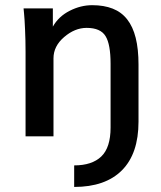

<svg xmlns="http://www.w3.org/2000/svg" viewBox="-20 -534 629 752"><path d="M270.5 198.2V113.8Q340.3 113.8 376.7 78.9Q413.1 43.9 413.1 -34.2V-284.2Q413.1 -360.4 393.6 -392.1Q374 -424.8 319.3 -424.8Q272.9 -424.8 231 -388.7Q189.5 -353 189.5 -305.7V0H80.1V-330.6Q80.1 -353.5 79.6 -375.2Q79.1 -397 78.1 -418.5Q77.1 -439.9 76.2 -455.6Q75.2 -471.2 74.2 -481L72.3 -501H187V-429.7Q209.5 -469.7 252.9 -491.7Q295.9 -513.7 341.3 -513.7Q387.2 -513.7 421.4 -500.2Q455.6 -486.8 478 -458.3Q500.5 -429.7 511.5 -385.7Q522.5 -341.8 522.5 -280.8V-57.6Q522.5 67.9 457.5 133.1Q392.6 198.2 270.5 198.2Z"/></svg>

Font: Ride Light
Style: Bold
Weight: 600
Version: Version 3.000